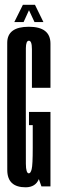

<svg xmlns="http://www.w3.org/2000/svg" viewBox="-20 -794 250 818"><path d="M89.5 4Q131.5 3.5 145.5 -31L156.5 0H195V-317H103.5V-261H119.5V-163.5Q119.5 -91.5 115 -73.5Q110.5 -55.5 103 -55.5Q90.5 -55.5 90.2 -96Q90 -136.5 90 -335Q90 -556.5 90.2 -588.5Q90.5 -620.5 103 -620.5Q116 -620.5 116 -584.5Q116 -548.5 116 -420H195Q195 -536 195 -608Q195 -680 103 -680Q11 -680 10.8 -611.8Q10.5 -543.5 10.5 -341Q10.5 -141.5 11 -68.8Q11.5 4 89.5 4ZM41 -700H80.5L103.5 -750.5L127 -700H165L129 -773.5H77.5Z"/></svg>

Font: Anybody UltraCondensed
Style: Regular
Weight: 400
Width: 1
Version: Version 1.113;gftools[0.9.25]